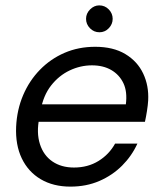

<svg xmlns="http://www.w3.org/2000/svg" viewBox="-20 -682 599 714"><path d="M242 12Q178 12 131.5 -15.5Q85 -43 61 -93Q37 -143 40 -211Q43 -274 66 -328Q89 -382 128.5 -422.5Q168 -463 220 -485.5Q272 -508 334 -508Q401 -508 446 -481Q491 -454 512.5 -408.5Q534 -363 531 -308Q530 -291 526.5 -269Q523 -247 519 -229H105L116 -294H448Q454 -341 439 -372.5Q424 -404 394 -421.5Q364 -439 322 -439Q279 -439 239 -420Q199 -401 170 -364Q141 -327 131 -271L126 -243Q115 -188 128.5 -146Q142 -104 175 -81.5Q208 -59 255 -59Q307 -59 346.5 -83.5Q386 -108 408 -148H491Q470 -102 434 -66Q398 -30 349.5 -9Q301 12 242 12ZM350 -562Q329 -562 314.5 -577Q300 -592 300 -612Q300 -632 315 -647Q330 -662 349 -662Q370 -662 384.5 -647Q399 -632 399 -612Q399 -592 384.5 -577Q370 -562 350 -562Z"/></svg>

Font: DM Sans 28pt
Style: Italic
Weight: 400
Italic angle: -10°
Version: Version 4.004;gftools[0.9.30]